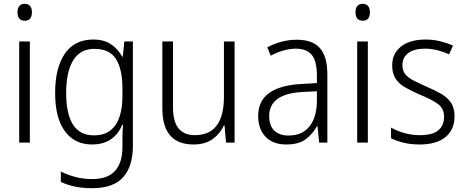

<svg xmlns="http://www.w3.org/2000/svg" viewBox="-20 -750 2452 1010"><path d="M110 -730Q129 -730 138.5 -718Q148 -706 148 -686Q148 -641 110 -641Q72 -641 72 -686Q72 -706 81.5 -718Q91 -730 110 -730ZM137 -532V0H81V-532Z M470 -542Q527 -542 563.5 -517.5Q600 -493 623 -452H626L634 -532H679V18Q679 124 628 182Q577 240 464 240Q414 240 374 231.5Q334 223 300 207V152Q335 170 376.5 181Q418 192 465 192Q546 192 585 149Q624 106 624 24V-8Q624 -28 624.5 -49.5Q625 -71 627 -94H623Q603 -44 563 -17Q523 10 464 10Q373 10 321.5 -59.5Q270 -129 270 -262Q270 -393 321 -467.5Q372 -542 470 -542ZM477 -493Q401 -493 364.5 -432Q328 -371 328 -262Q328 -38 473 -38Q529 -38 562 -65Q595 -92 609.5 -138Q624 -184 624 -241V-287Q624 -385 590.5 -439Q557 -493 477 -493Z M1214 -532V0H1169L1161 -91H1158Q1139 -48 1099.5 -19Q1060 10 998 10Q834 10 834 -180V-532H890V-187Q890 -111 919 -75Q948 -39 1005 -39Q1158 -39 1158 -241V-532Z M1541 -541Q1624 -541 1663 -497Q1702 -453 1702 -358V0H1659L1650 -87H1648Q1624 -44 1587.5 -17Q1551 10 1486 10Q1415 10 1376.5 -31Q1338 -72 1338 -139Q1338 -219 1395.5 -260.5Q1453 -302 1563 -308L1647 -313V-352Q1647 -430 1619.5 -462Q1592 -494 1537 -494Q1504 -494 1471 -484.5Q1438 -475 1404 -457L1386 -501Q1419 -519 1459 -530Q1499 -541 1541 -541ZM1569 -266Q1396 -256 1396 -139Q1396 -89 1423 -63Q1450 -37 1497 -37Q1570 -37 1608 -85Q1646 -133 1647 -217V-270Z M1888 -730Q1907 -730 1916.5 -718Q1926 -706 1926 -686Q1926 -641 1888 -641Q1850 -641 1850 -686Q1850 -706 1859.5 -718Q1869 -730 1888 -730ZM1915 -532V0H1859V-532Z M2371 -138Q2371 -68 2323.5 -29Q2276 10 2188 10Q2140 10 2102 0.5Q2064 -9 2037 -23V-79Q2068 -61 2107.5 -50Q2147 -39 2189 -39Q2255 -39 2285.5 -64.5Q2316 -90 2316 -136Q2316 -179 2284.5 -202.5Q2253 -226 2191 -251Q2148 -270 2114.5 -288.5Q2081 -307 2062 -334.5Q2043 -362 2043 -406Q2043 -469 2090 -505.5Q2137 -542 2217 -542Q2259 -542 2295.5 -533Q2332 -524 2363 -510L2342 -464Q2315 -477 2282 -485.5Q2249 -494 2215 -494Q2160 -494 2128.5 -471.5Q2097 -449 2097 -408Q2097 -378 2111.5 -360Q2126 -342 2153.5 -327.5Q2181 -313 2222 -295Q2264 -277 2298 -258Q2332 -239 2351.5 -211Q2371 -183 2371 -138Z"/></svg>

Font: Noto Sans Kannada SemiCondensed Light
Style: Regular
Weight: 300
Width: 4
Designer: Jelle Bosma - Monotype Design Team
Foundry: Monotype Imaging Inc.
Version: Version 2.005; ttfautohint (v1.8.4.7-5d5b)